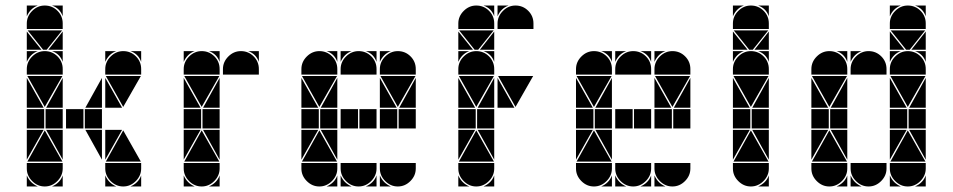

<svg xmlns="http://www.w3.org/2000/svg" viewBox="-20 -677 3448 695"><path d="M142 -492Q169 -492 188 -473Q207 -454 207 -427V-407H77V-427Q77 -453 96.5 -472.5Q116 -492 142 -492ZM142 -657Q169 -657 188 -638Q207 -619 207 -592V-572H77V-592Q77 -618 96.5 -637.5Q116 -657 142 -657ZM426 -492Q453 -492 472 -473Q491 -454 491 -427V-407H361V-427Q361 -453 380.5 -472.5Q400 -492 426 -492ZM426 -2Q400 -2 380.5 -21.5Q361 -41 361 -67V-87H491V-67Q491 -41 471.5 -21.5Q452 -2 426 -2ZM142 -2Q116 -2 96.5 -21.5Q77 -41 77 -67V-87H207V-67Q207 -41 187.5 -21.5Q168 -2 142 -2ZM363 -92 426 -205 490 -92ZM79 -92 142 -205 206 -92ZM206 -402 142 -290 79 -402ZM490 -402 426 -290 363 -402ZM205 -567 149 -497H136L80 -567ZM282 -212H219V-282H282ZM140 -212H77V-282H140ZM349 -212H287V-282H349ZM207 -212H145V-282H207ZM77 -287V-395L138 -287ZM361 -287V-395L422 -287ZM361 -207H422L361 -99ZM77 -207H138L77 -99ZM207 -287H147L207 -395ZM349 -207V-99L289 -207ZM349 -287H289L349 -395ZM207 -207V-99L147 -207ZM77 -497V-563L130 -497ZM207 -497H155L207 -563ZM77 -42Q89 -14 117 -2H77ZM361 -42Q373 -14 401 -2H361ZM361 -492H401Q387 -487 377 -477Q367 -467 361 -453ZM77 -492H117Q103 -487 93 -477Q83 -467 77 -453ZM168 -2Q182 -8 192 -18Q202 -28 207 -42V-2ZM77 -657H117Q103 -652 93 -642Q83 -632 77 -618ZM452 -2Q466 -8 476 -18Q486 -28 491 -42V-2ZM491 -492V-453Q481 -482 452 -492ZM207 -492V-453Q197 -482 168 -492ZM207 -657V-618Q197 -647 168 -657Z M852 -492Q879 -492 898 -473Q917 -454 917 -427V-407H787V-427Q787 -453 806.5 -472.5Q826 -492 852 -492ZM710 -492Q737 -492 756 -473Q775 -454 775 -427V-407H645V-427Q645 -453 664.5 -472.5Q684 -492 710 -492ZM710 -2Q684 -2 664.5 -21.5Q645 -41 645 -67V-87H775V-67Q775 -41 755.5 -21.5Q736 -2 710 -2ZM647 -92 710 -205 774 -92ZM774 -402 710 -290 647 -402ZM708 -212H645V-282H708ZM775 -212H713V-282H775ZM645 -287V-395L706 -287ZM645 -207H706L645 -99ZM775 -287H715L775 -395ZM775 -207V-99L715 -207ZM645 -42Q657 -14 685 -2H645ZM645 -492H685Q671 -487 661 -477Q651 -467 645 -453ZM736 -2Q750 -8 760 -18Q770 -28 775 -42V-2ZM917 -492V-453Q907 -482 878 -492ZM775 -492V-453Q765 -482 736 -492Z M1278 -492Q1305 -492 1324 -473Q1343 -454 1343 -427V-407H1213V-427Q1213 -453 1232.5 -472.5Q1252 -492 1278 -492ZM1136 -492Q1163 -492 1182 -473Q1201 -454 1201 -427V-407H1071V-427Q1071 -453 1090.5 -472.5Q1110 -492 1136 -492ZM1420 -492Q1447 -492 1466 -473Q1485 -454 1485 -427V-407H1355V-427Q1355 -453 1374.5 -472.5Q1394 -492 1420 -492ZM1420 -2Q1394 -2 1374.5 -21.5Q1355 -41 1355 -67V-87H1485V-67Q1485 -41 1465.5 -21.5Q1446 -2 1420 -2ZM1136 -2Q1110 -2 1090.5 -21.5Q1071 -41 1071 -67V-87H1201V-67Q1201 -41 1181.5 -21.5Q1162 -2 1136 -2ZM1278 -2Q1252 -2 1232.5 -21.5Q1213 -41 1213 -67V-87H1343V-67Q1343 -41 1323.5 -21.5Q1304 -2 1278 -2ZM1073 -92 1136 -205 1200 -92ZM1200 -402 1136 -290 1073 -402ZM1484 -402 1420 -290 1357 -402ZM1276 -212H1213V-282H1276ZM1418 -212H1355V-282H1418ZM1134 -212H1071V-282H1134ZM1343 -212H1281V-282H1343ZM1485 -212H1423V-282H1485ZM1201 -212H1139V-282H1201ZM1071 -287V-395L1132 -287ZM1355 -287V-395L1416 -287ZM1071 -207H1132L1071 -99ZM1201 -287H1141L1201 -395ZM1201 -207V-99L1141 -207ZM1485 -287H1425L1485 -395ZM1213 -42Q1225 -14 1253 -2H1213ZM1355 -42Q1367 -14 1395 -2H1355ZM1355 -492H1395Q1381 -487 1371 -477Q1361 -467 1355 -453ZM1304 -2Q1318 -8 1328 -18Q1338 -28 1343 -42V-2ZM1162 -2Q1176 -8 1186 -18Q1196 -28 1201 -42V-2ZM1213 -492H1253Q1239 -487 1229 -477Q1219 -467 1213 -453ZM1343 -492V-453Q1333 -482 1304 -492ZM1201 -492V-453Q1191 -482 1162 -492Z M1846 -657Q1873 -657 1892 -638Q1911 -619 1911 -592V-572H1781V-592Q1781 -618 1800.5 -637.5Q1820 -657 1846 -657ZM1704 -492Q1731 -492 1750 -473Q1769 -454 1769 -427V-407H1639V-427Q1639 -453 1658.5 -472.5Q1678 -492 1704 -492ZM1704 -657Q1731 -657 1750 -638Q1769 -619 1769 -592V-572H1639V-592Q1639 -618 1658.5 -637.5Q1678 -657 1704 -657ZM1704 -2Q1678 -2 1658.5 -21.5Q1639 -41 1639 -67V-87H1769V-67Q1769 -41 1749.5 -21.5Q1730 -2 1704 -2ZM1641 -92 1704 -205 1768 -92ZM1910 -402 1846 -290 1783 -402ZM1768 -402 1704 -290 1641 -402ZM1767 -567 1711 -497H1698L1642 -567ZM1702 -212H1639V-282H1702ZM1769 -212H1707V-282H1769ZM1639 -287V-395L1700 -287ZM1781 -287V-395L1842 -287ZM1639 -207H1700L1639 -99ZM1769 -287H1709L1769 -395ZM1769 -207V-99L1709 -207ZM1639 -497V-563L1692 -497ZM1769 -497H1717L1769 -563ZM1639 -42Q1651 -14 1679 -2H1639ZM1639 -492H1679Q1665 -487 1655 -477Q1645 -467 1639 -453ZM1730 -2Q1744 -8 1754 -18Q1764 -28 1769 -42V-2ZM1781 -657H1821Q1807 -652 1797 -642Q1787 -632 1781 -618ZM1769 -492V-453Q1759 -482 1730 -492ZM1769 -657V-618Q1759 -647 1730 -657Z M2272 -492Q2299 -492 2318 -473Q2337 -454 2337 -427V-407H2207V-427Q2207 -453 2226.5 -472.5Q2246 -492 2272 -492ZM2130 -492Q2157 -492 2176 -473Q2195 -454 2195 -427V-407H2065V-427Q2065 -453 2084.5 -472.5Q2104 -492 2130 -492ZM2414 -492Q2441 -492 2460 -473Q2479 -454 2479 -427V-407H2349V-427Q2349 -453 2368.5 -472.5Q2388 -492 2414 -492ZM2414 -2Q2388 -2 2368.5 -21.5Q2349 -41 2349 -67V-87H2479V-67Q2479 -41 2459.5 -21.5Q2440 -2 2414 -2ZM2130 -2Q2104 -2 2084.5 -21.5Q2065 -41 2065 -67V-87H2195V-67Q2195 -41 2175.5 -21.5Q2156 -2 2130 -2ZM2272 -2Q2246 -2 2226.5 -21.5Q2207 -41 2207 -67V-87H2337V-67Q2337 -41 2317.5 -21.5Q2298 -2 2272 -2ZM2067 -92 2130 -205 2194 -92ZM2194 -402 2130 -290 2067 -402ZM2478 -402 2414 -290 2351 -402ZM2270 -212H2207V-282H2270ZM2412 -212H2349V-282H2412ZM2128 -212H2065V-282H2128ZM2337 -212H2275V-282H2337ZM2479 -212H2417V-282H2479ZM2195 -212H2133V-282H2195ZM2065 -287V-395L2126 -287ZM2349 -287V-395L2410 -287ZM2065 -207H2126L2065 -99ZM2195 -287H2135L2195 -395ZM2195 -207V-99L2135 -207ZM2479 -287H2419L2479 -395ZM2207 -42Q2219 -14 2247 -2H2207ZM2349 -42Q2361 -14 2389 -2H2349ZM2349 -492H2389Q2375 -487 2365 -477Q2355 -467 2349 -453ZM2298 -2Q2312 -8 2322 -18Q2332 -28 2337 -42V-2ZM2156 -2Q2170 -8 2180 -18Q2190 -28 2195 -42V-2ZM2207 -492H2247Q2233 -487 2223 -477Q2213 -467 2207 -453ZM2337 -492V-453Q2327 -482 2298 -492ZM2195 -492V-453Q2185 -482 2156 -492Z M2698 -492Q2725 -492 2744 -473Q2763 -454 2763 -427V-407H2633V-427Q2633 -453 2652.5 -472.5Q2672 -492 2698 -492ZM2698 -657Q2725 -657 2744 -638Q2763 -619 2763 -592V-572H2633V-592Q2633 -618 2652.5 -637.5Q2672 -657 2698 -657ZM2698 -2Q2672 -2 2652.5 -21.5Q2633 -41 2633 -67V-87H2763V-67Q2763 -41 2743.5 -21.5Q2724 -2 2698 -2ZM2635 -92 2698 -205 2762 -92ZM2762 -402 2698 -290 2635 -402ZM2761 -567 2705 -497H2692L2636 -567ZM2696 -212H2633V-282H2696ZM2763 -212H2701V-282H2763ZM2633 -287V-395L2694 -287ZM2633 -207H2694L2633 -99ZM2763 -287H2703L2763 -395ZM2763 -207V-99L2703 -207ZM2633 -497V-563L2686 -497ZM2763 -497H2711L2763 -563ZM2633 -492H2673Q2659 -487 2649 -477Q2639 -467 2633 -453ZM2724 -2Q2738 -8 2748 -18Q2758 -28 2763 -42V-2ZM2633 -657H2673Q2659 -652 2649 -642Q2639 -632 2633 -618ZM2763 -492V-453Q2753 -482 2724 -492ZM2763 -657V-618Q2753 -647 2724 -657Z M3124 -492Q3151 -492 3170 -473Q3189 -454 3189 -427V-407H3059V-427Q3059 -453 3078.5 -472.5Q3098 -492 3124 -492ZM2982 -492Q3009 -492 3028 -473Q3047 -454 3047 -427V-407H2917V-427Q2917 -453 2936.5 -472.5Q2956 -492 2982 -492ZM3266 -492Q3293 -492 3312 -473Q3331 -454 3331 -427V-407H3201V-427Q3201 -453 3220.5 -472.5Q3240 -492 3266 -492ZM3266 -657Q3293 -657 3312 -638Q3331 -619 3331 -592V-572H3201V-592Q3201 -618 3220.5 -637.5Q3240 -657 3266 -657ZM3266 -2Q3240 -2 3220.5 -21.5Q3201 -41 3201 -67V-87H3331V-67Q3331 -41 3311.5 -21.5Q3292 -2 3266 -2ZM2982 -2Q2956 -2 2936.5 -21.5Q2917 -41 2917 -67V-87H3047V-67Q3047 -41 3027.5 -21.5Q3008 -2 2982 -2ZM3124 -2Q3098 -2 3078.5 -21.5Q3059 -41 3059 -67V-87H3189V-67Q3189 -41 3169.5 -21.5Q3150 -2 3124 -2ZM3203 -92 3266 -205 3330 -92ZM2919 -92 2982 -205 3046 -92ZM3046 -402 2982 -290 2919 -402ZM3330 -402 3266 -290 3203 -402ZM3329 -567 3273 -497H3260L3204 -567ZM3264 -212H3201V-282H3264ZM2980 -212H2917V-282H2980ZM3331 -212H3269V-282H3331ZM3047 -212H2985V-282H3047ZM2917 -287V-395L2978 -287ZM3201 -287V-395L3262 -287ZM3201 -207H3262L3201 -99ZM2917 -207H2978L2917 -99ZM3047 -287H2987L3047 -395ZM3331 -207V-99L3271 -207ZM3047 -207V-99L2987 -207ZM3331 -287H3271L3331 -395ZM3201 -497V-563L3254 -497ZM3331 -497H3279L3331 -563ZM3059 -42Q3071 -14 3099 -2H3059ZM3201 -42Q3213 -14 3241 -2H3201ZM3201 -492H3241Q3227 -487 3217 -477Q3207 -467 3201 -453ZM3201 -657H3241Q3227 -652 3217 -642Q3207 -632 3201 -618ZM3008 -2Q3022 -8 3032 -18Q3042 -28 3047 -42V-2ZM3059 -492H3099Q3085 -487 3075 -477Q3065 -467 3059 -453ZM3292 -2Q3306 -8 3316 -18Q3326 -28 3331 -42V-2ZM3331 -492V-453Q3321 -482 3292 -492ZM3331 -657V-618Q3321 -647 3292 -657ZM3047 -492V-453Q3037 -482 3008 -492Z"/></svg>

Font: CAT DyFa
Style: Regular
Weight: 400
Designer: Peter Wiegel
Foundry: Peter Wiegel
Version: Version 1.001; ttfautohint (v1.3)